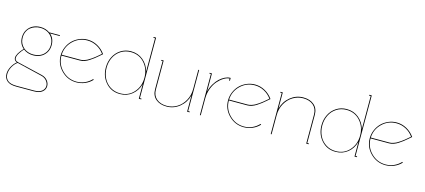

<svg xmlns="http://www.w3.org/2000/svg" viewBox="-65 -1259 4544 2054"><g transform="rotate(15 2207.0 -232.5)"><path d="M104 -35.2Q71.8 -14.2 49.3 27.3Q26.9 68.8 26.9 108.9Q26.9 152.8 56.9 179Q86.9 205.1 154.8 205.1H351.1Q406.7 205.1 435.3 181.4Q463.9 157.7 463.9 124Q463.9 94.2 442.1 67.6Q420.4 41 383.8 32.2ZM85 -312Q85 -265.1 107.9 -231Q130.9 -196.8 165.5 -180.9Q200.2 -165 241.2 -165Q282.2 -165 316.9 -180.9Q351.6 -196.8 374.3 -231Q397 -265.1 397 -312Q397 -358.9 374 -393.3Q351.1 -427.7 316.4 -443.8Q281.7 -460 241.2 -460Q210.9 -460 183.3 -450.4Q155.8 -440.9 133.5 -423.1Q111.3 -405.3 98.1 -376.5Q85 -347.7 85 -312ZM69.8 -81.1Q69.8 -50.8 106 -43L387.2 23.9Q426.8 33.7 450 62Q473.1 90.3 473.1 124Q473.1 161.6 442.1 187.7Q411.1 213.9 351.1 213.9H154.8Q84 213.9 51 184.6Q18.1 155.3 18.1 108.9Q18.1 68.8 40.3 27.3Q62.5 -14.2 94.2 -38.1Q61 -50.3 61 -81.1Q61 -125 127 -195.8Q76.2 -239.7 76.2 -312Q76.2 -361.8 100.6 -398.4Q125 -435.1 161.6 -452.1Q198.2 -469.2 241.2 -469.2Q299.8 -469.2 344.2 -438H463.9V-429.2H356Q405.8 -385.7 405.8 -312Q405.8 -262.2 381.3 -225.8Q356.9 -189.5 320.3 -172.6Q283.7 -155.8 241.2 -155.8Q178.2 -155.8 132.8 -190.9Q113.3 -172.4 91.6 -139.2Q69.8 -106 69.8 -81.1Z M740.7 -241.2Q759.8 -241.2 781.2 -248Q802.7 -254.9 819.3 -263.4Q835.9 -272 858.2 -287.8Q880.4 -303.7 892.1 -313Q903.8 -322.3 924.6 -340.1Q945.3 -357.9 949.7 -361.8Q918.5 -406.7 868.9 -433.3Q819.3 -460 762.7 -460Q671.4 -460 605.5 -396.5Q539.6 -333 535.6 -241.2ZM535.6 -231.9Q535.6 -137.2 602.1 -70.6Q668.5 -3.9 762.7 -3.9Q811 -3.9 853.8 -23.2Q896.5 -42.5 928.7 -77.1L936.5 -70.8Q903.8 -35.6 858.4 -15.9Q813 3.9 762.7 3.9Q665.5 3.9 596.2 -65.4Q526.9 -134.8 526.9 -231.9Q526.9 -279.8 545.7 -323.7Q564.5 -367.7 596.2 -399.4Q627.9 -431.2 671.6 -450.2Q715.3 -469.2 762.7 -469.2Q822.3 -469.2 874.5 -440.4Q926.8 -411.6 960 -363.8L961.9 -360.8L958.5 -358.9Q952.1 -353.5 927.5 -332Q902.8 -310.5 885.3 -297.1Q867.7 -283.7 841.8 -266.6Q815.9 -249.5 790 -240.7Q764.2 -231.9 739.7 -231.9Z M1244.6 -460Q1183.1 -460 1135 -429.2Q1086.9 -398.4 1061.3 -346.7Q1035.6 -294.9 1035.6 -231.9Q1035.6 -168.9 1061.3 -117.2Q1086.9 -65.4 1135 -34.7Q1183.1 -3.9 1244.6 -3.9Q1337.4 -3.9 1396 -69.8Q1454.6 -135.7 1454.6 -231.9Q1454.6 -328.1 1396 -394Q1337.4 -460 1244.6 -460ZM1436.5 -669.9V-679.2H1463.9V-8.8H1481.9V0H1454.6V-162.1Q1434.6 -87.9 1378.4 -42Q1322.3 3.9 1244.6 3.9Q1148.9 3.9 1087.9 -64.5Q1026.9 -132.8 1026.9 -231.9Q1026.9 -296.9 1054 -350.8Q1081.1 -404.8 1131.1 -437Q1181.2 -469.2 1244.6 -469.2Q1322.3 -469.2 1378.4 -422.6Q1434.6 -376 1454.6 -301.8V-669.9Z M1762.2 3.9Q1686 3.9 1641.1 -35.2Q1596.2 -74.2 1596.2 -143.1V-455.1H1579.6V-463.9H1605.5V-143.1Q1605.5 -77.6 1647.7 -40.8Q1689.9 -3.9 1762.2 -3.9Q1822.8 -3.9 1874.8 -35.6Q1926.8 -67.4 1958 -124.3Q1989.3 -181.2 1989.3 -250V-463.9H1998.5V-8.8H2016.6V0H1989.3V-180.2Q1967.8 -98.6 1904.8 -47.4Q1841.8 3.9 1762.2 3.9Z M2340.8 -469.2H2346.2V-438H2336.9V-460Q2306.2 -458.5 2272.2 -437.7Q2238.3 -417 2208.5 -382.6Q2178.7 -348.1 2159.4 -296.6Q2140.1 -245.1 2140.1 -188V0H2130.9V-455.1H2114.3V-463.9H2140.1V-264.2Q2150.9 -309.1 2174.1 -348.6Q2197.3 -388.2 2225.3 -414.1Q2253.4 -439.9 2283.7 -454.6Q2314 -469.2 2340.8 -469.2Z M2594.7 -241.2Q2613.8 -241.2 2635.3 -248Q2656.7 -254.9 2673.3 -263.4Q2689.9 -272 2712.2 -287.8Q2734.4 -303.7 2746.1 -313Q2757.8 -322.3 2778.6 -340.1Q2799.3 -357.9 2803.7 -361.8Q2772.5 -406.7 2722.9 -433.3Q2673.3 -460 2616.7 -460Q2525.4 -460 2459.5 -396.5Q2393.6 -333 2389.6 -241.2ZM2389.6 -231.9Q2389.6 -137.2 2456.1 -70.6Q2522.5 -3.9 2616.7 -3.9Q2665 -3.9 2707.8 -23.2Q2750.5 -42.5 2782.7 -77.1L2790.5 -70.8Q2757.8 -35.6 2712.4 -15.9Q2667 3.9 2616.7 3.9Q2519.5 3.9 2450.2 -65.4Q2380.9 -134.8 2380.9 -231.9Q2380.9 -279.8 2399.7 -323.7Q2418.5 -367.7 2450.2 -399.4Q2481.9 -431.2 2525.6 -450.2Q2569.3 -469.2 2616.7 -469.2Q2676.3 -469.2 2728.5 -440.4Q2780.8 -411.6 2814 -363.8L2815.9 -360.8L2812.5 -358.9Q2806.2 -353.5 2781.5 -332Q2756.8 -310.5 2739.3 -297.1Q2721.7 -283.7 2695.8 -266.6Q2669.9 -249.5 2644 -240.7Q2618.2 -231.9 2593.8 -231.9Z M3152.8 -469.2Q3228.5 -469.2 3273.2 -429.4Q3317.9 -389.6 3317.9 -320.8V-8.8H3335.9V0H3308.6V-320.8Q3308.6 -386.2 3266.6 -423.1Q3224.6 -460 3152.8 -460Q3092.3 -460 3040 -428.2Q2987.8 -396.5 2956.3 -339.6Q2924.8 -282.7 2924.8 -213.9V0H2915.5V-455.1H2898.9V-463.9H2924.8V-285.2Q2946.3 -366.7 3009.8 -418Q3073.2 -469.2 3152.8 -469.2Z M3633.3 -460Q3571.8 -460 3523.7 -429.2Q3475.6 -398.4 3450 -346.7Q3424.3 -294.9 3424.3 -231.9Q3424.3 -168.9 3450 -117.2Q3475.6 -65.4 3523.7 -34.7Q3571.8 -3.9 3633.3 -3.9Q3726.1 -3.9 3784.7 -69.8Q3843.3 -135.7 3843.3 -231.9Q3843.3 -328.1 3784.7 -394Q3726.1 -460 3633.3 -460ZM3825.2 -669.9V-679.2H3852.5V-8.8H3870.6V0H3843.3V-162.1Q3823.2 -87.9 3767.1 -42Q3710.9 3.9 3633.3 3.9Q3537.6 3.9 3476.6 -64.5Q3415.5 -132.8 3415.5 -231.9Q3415.5 -296.9 3442.6 -350.8Q3469.7 -404.8 3519.8 -437Q3569.8 -469.2 3633.3 -469.2Q3710.9 -469.2 3767.1 -422.6Q3823.2 -376 3843.3 -301.8V-669.9Z M4164.1 -241.2Q4183.1 -241.2 4204.6 -248Q4226.1 -254.9 4242.7 -263.4Q4259.3 -272 4281.5 -287.8Q4303.7 -303.7 4315.4 -313Q4327.1 -322.3 4347.9 -340.1Q4368.7 -357.9 4373 -361.8Q4341.8 -406.7 4292.2 -433.3Q4242.7 -460 4186 -460Q4094.7 -460 4028.8 -396.5Q3962.9 -333 3959 -241.2ZM3959 -231.9Q3959 -137.2 4025.4 -70.6Q4091.8 -3.9 4186 -3.9Q4234.4 -3.9 4277.1 -23.2Q4319.8 -42.5 4352.1 -77.1L4359.9 -70.8Q4327.1 -35.6 4281.7 -15.9Q4236.3 3.9 4186 3.9Q4088.9 3.9 4019.5 -65.4Q3950.2 -134.8 3950.2 -231.9Q3950.2 -279.8 3969 -323.7Q3987.8 -367.7 4019.5 -399.4Q4051.3 -431.2 4095 -450.2Q4138.7 -469.2 4186 -469.2Q4245.6 -469.2 4297.9 -440.4Q4350.1 -411.6 4383.3 -363.8L4385.3 -360.8L4381.8 -358.9Q4375.5 -353.5 4350.8 -332Q4326.2 -310.5 4308.6 -297.1Q4291 -283.7 4265.1 -266.6Q4239.3 -249.5 4213.4 -240.7Q4187.5 -231.9 4163.1 -231.9Z"/></g></svg>

Font: Rawengulk
Style: Ultralight
Weight: 200
Version: Version 0.92